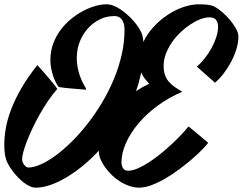

<svg xmlns="http://www.w3.org/2000/svg" viewBox="-34 -782 1119 885"><path d="M873 -475.1Q891.6 -490.2 909.4 -512.7Q927.2 -535.2 940.9 -560.1Q954.6 -585 962.9 -610.8Q971.2 -636.7 971.2 -659.2Q971.2 -677.2 962.4 -689.7Q953.6 -702.1 931.2 -702.1Q912.1 -702.1 889.4 -693.4Q866.7 -684.6 843.3 -669.2Q819.8 -653.8 797.6 -632.6Q775.4 -611.3 758.3 -586.4Q741.2 -561.5 730.7 -534.2Q720.2 -506.8 720.2 -479Q720.2 -455.1 726.1 -437.7Q731.9 -420.4 742.9 -407Q753.9 -393.6 769.8 -382.3Q785.6 -371.1 806.2 -358.9Q744.6 -333 693.1 -295.2Q641.6 -257.3 604.5 -213.4Q567.4 -169.4 546.6 -122.8Q525.9 -76.2 525.9 -33.2Q525.9 -18.1 533.2 -6.6Q540.5 4.9 556.2 4.9Q576.7 4.9 602.3 -6.3Q627.9 -17.6 655.3 -35.6Q682.6 -53.7 710 -76.2Q737.3 -98.6 761.5 -121.3Q785.6 -144 804.7 -164.6Q823.7 -185.1 835 -199.2Q864.3 -175.8 885.7 -157.5Q907.2 -139.2 925.8 -124Q917.5 -112.8 898.2 -92.8Q878.9 -72.8 852.3 -49.8Q825.7 -26.9 794.2 -3.2Q762.7 20.5 730.2 39.6Q697.8 58.6 666 70.8Q634.3 83 607.9 83Q585 83 562.3 75.2Q539.6 67.4 519 54.4Q498.5 41.5 481.2 24.7Q463.9 7.8 450.9 -10.3Q438 -28.3 430.2 -46.4Q422.4 -64.5 421.9 -80.1V-87.9Q385.7 -48.8 347.2 -17.3Q308.6 14.2 270.5 36.6Q232.4 59.1 196.8 71Q161.1 83 130.9 83Q117.7 83 103.8 76.7Q89.8 70.3 76.4 60.1Q63 49.8 51 37.6Q39.1 25.4 29.5 13.4Q20 1.5 13.7 -8.3Q7.3 -18.1 4.9 -22.9Q2.4 -27.8 -1 -34.7Q-4.4 -41.5 -7.3 -52Q-10.3 -62.5 -12.2 -77.9Q-14.2 -93.3 -14.2 -115.2Q-14.2 -148.9 -7.6 -188.7Q-1 -228.5 16.1 -274.4Q33.2 -320.3 62.7 -372.3Q92.3 -424.3 138.2 -481.9Q142.1 -477.5 149.9 -469Q157.7 -460.4 167 -449.7Q176.3 -439 186.5 -427Q196.8 -415 205.8 -404.3Q214.8 -393.6 221.2 -385Q227.5 -376.5 230 -372.1Q206.5 -345.2 185.5 -314Q164.6 -282.7 146.7 -250.7Q128.9 -218.8 114.3 -187.5Q99.6 -156.2 89.4 -129.4Q79.1 -102.5 73.5 -81.5Q67.9 -60.5 67.9 -48.8Q67.9 -41 70.8 -33.9Q73.7 -26.9 78.1 -21.5Q82.5 -16.1 87.4 -12.9Q92.3 -9.8 96.2 -9.8Q121.6 -9.8 154.3 -24.4Q187 -39.1 222.9 -65.4Q258.8 -91.8 296.4 -128.9Q334 -166 369.1 -210.9Q404.3 -255.9 435.3 -307.4Q466.3 -358.9 489.7 -414.6Q513.2 -470.2 526.6 -528.6Q540 -586.9 540 -645Q540 -662.6 536.1 -674.6Q532.2 -686.5 525.9 -694.1Q519.5 -701.7 511.5 -704.8Q503.4 -708 495.1 -708Q457.5 -708 428 -693.6Q398.4 -679.2 377 -657.2Q355.5 -635.3 342.3 -608.9Q329.1 -582.5 324.2 -558.1Q316.9 -517.1 321.8 -484.6Q326.7 -452.1 335.7 -428.2Q344.7 -404.3 353.8 -389.4Q362.8 -374.5 363.8 -368.2Q352.1 -369.6 335.9 -370.8Q319.8 -372.1 302.2 -373.5Q284.7 -375 267.6 -376.7Q250.5 -378.4 236.8 -380.9Q231 -387.7 224.1 -400.4Q217.3 -413.1 211.7 -429.7Q206.1 -446.3 202.1 -465.8Q198.2 -485.4 198.2 -505.9Q198.2 -544.9 210.7 -579.3Q223.1 -613.8 244.1 -642.3Q265.1 -670.9 292 -693.1Q318.8 -715.3 347.7 -730.7Q376.5 -746.1 404.8 -754.2Q433.1 -762.2 457 -762.2Q472.7 -762.2 488.5 -756.1Q504.4 -750 519.5 -740Q534.7 -730 548.6 -718Q562.5 -706.1 573.7 -694.1Q585 -682.1 593 -671.6Q601.1 -661.1 605 -654.8Q607.4 -649.9 610.6 -645.3Q613.8 -640.6 616.9 -633.8Q620.1 -627 622.8 -616.2Q625.5 -605.5 627 -588.9Q644 -625.5 673.1 -657.2Q702.1 -689 737.1 -712.4Q772 -735.8 810.1 -749Q848.1 -762.2 883.8 -762.2Q934.1 -762.2 954.1 -752Q970.7 -743.2 990 -726.6Q1009.3 -710 1025.9 -690.2Q1042.5 -670.4 1053.7 -650.1Q1064.9 -629.9 1064.9 -613.8Q1064.9 -585.9 1055.7 -555.7Q1046.4 -525.4 1031.2 -496.8Q1016.1 -468.3 996.8 -443.1Q977.5 -418 957 -400.9ZM592.8 -361.8Q606.9 -371.1 622.6 -379.9Q638.2 -388.7 653.8 -396Q643.6 -406.7 633.8 -418.9Q624 -431.2 617.2 -448.2Q612.3 -426.3 606.4 -404.8Q600.6 -383.3 592.8 -361.8Z"/></svg>

Font: Yesteryear
Style: Regular
Weight: 400
Designer: Astigmatic (AOETI)
Foundry: Astigmatic (AOETI)
Version: Version 1.000